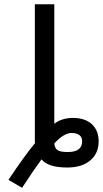

<svg xmlns="http://www.w3.org/2000/svg" viewBox="-20 -771 480 896"><path d="M233.4 -101.6Q235.4 -80.1 248 -70.8Q260.7 -61.5 295.9 -61.5Q363.3 -61.5 363.3 -111.3Q363.3 -150.4 312.5 -150.4Q277.3 -149.4 233.4 -101.6ZM143.6 -103.5 142.6 -109.4Q142.6 -116.2 142.6 -119.1V-751H233.4V-193.4Q268.6 -220.7 320.3 -220.7Q377 -220.7 408.7 -191.4Q440.4 -162.1 440.4 -111.3Q440.4 -55.7 401.4 -22.5Q362.3 10.7 293.9 10.7Q204.1 10.7 173.8 -27.3Q139.6 18.6 83 105.5L19.5 68.4Q92.8 -42 143.6 -103.5Z"/></svg>

Font: Gen Shin Gothic Regular
Style: Regular
Weight: 400
Designer: [Source Han Sans]
Ryoko NISHIZUKA  (kana & ideographs); Paul D. Hunt (Latin, Greek & Cyrillic); Wenlong ZHANG  (bopomofo
Version: Version 1.002.20150607